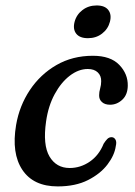

<svg xmlns="http://www.w3.org/2000/svg" viewBox="-20 -673 496 704"><path d="M302 -420Q268 -420 236 -395.5Q204 -371 180.5 -327.8Q157 -284.5 149 -228Q136.5 -141.5 161.5 -99.2Q186.5 -57 235.5 -57Q275 -57 309 -80.2Q343 -103.5 360 -146Q367 -157 373.5 -163.5Q380 -170 389 -170Q398 -170 403.2 -161.5Q408.5 -153 404.5 -137Q400 -104 374.2 -70Q348.5 -36 302.8 -12.8Q257 10.5 191.5 10.5Q102.5 10.5 62 -50.2Q21.5 -111 39 -214.5Q51 -285 89.5 -342.8Q128 -400.5 187 -434.5Q246 -468.5 320.5 -468.5Q385.5 -468.5 417.5 -435Q449.5 -401.5 448.5 -358.5Q448 -325.5 428.2 -307.2Q408.5 -289 383.5 -289Q364.5 -289 353.8 -298.8Q343 -308.5 343.5 -324Q343.5 -335.5 347.2 -348.5Q351 -361.5 351 -375Q351.5 -395 338.5 -407.5Q325.5 -420 302 -420ZM302.5 -533Q272.5 -533 259.5 -549.5Q246.5 -566 253.5 -593Q260.5 -619.5 282.5 -636.2Q304.5 -653 334.5 -653Q364.5 -653 377.2 -636.2Q390 -619.5 383 -593Q376 -566.5 354.2 -549.8Q332.5 -533 302.5 -533Z"/></svg>

Font: Fraunces 9pt S050
Style: Italic
Weight: 400
Italic angle: -16°
Version: Version 1.000; ttfautohint (v1.8.3)